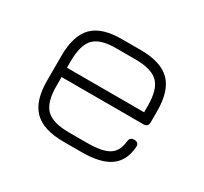

<svg xmlns="http://www.w3.org/2000/svg" viewBox="-103 -605 798 750"><g transform="rotate(30 296.0 -230.5)"><path d="M122 -215V-174Q122 -101.5 151.8 -71.8Q181.5 -42 255 -42H337Q404.5 -42 434.5 -60.5Q464.5 -79 469 -124Q470 -134.5 475.2 -139.8Q480.5 -145 491 -145Q501 -145 506.5 -139.2Q512 -133.5 511 -123Q506 -59.5 463.5 -29.8Q421 0 337 0H255Q163.5 0 121.8 -41.8Q80 -83.5 80 -174V-286Q80 -378.5 121.8 -420.2Q163.5 -462 255 -461H337Q428.5 -461 470.2 -419.2Q512 -377.5 512 -286V-236Q512 -215 491 -215ZM255 -419Q181.5 -420 151.8 -390.2Q122 -360.5 122 -286V-257H470V-286Q470 -359.5 440.2 -389.2Q410.5 -419 337 -419Z"/></g></svg>

Font: Jura Light Light
Style: Regular
Weight: 300
Version: Version 5.106